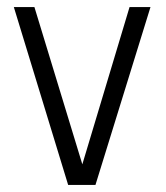

<svg xmlns="http://www.w3.org/2000/svg" viewBox="-20 -521 468 541"><path d="M19 -501 172 0H249L404 -501H345L212 -58L77 -501Z"/></svg>

Font: Advent Pro
Style: Regular
Weight: 400
Designer: VivaRado, Andreas Kalpakidis
Foundry: VivaRado, Andreas Kalpakidis
Version: Version 3.000